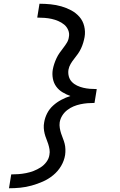

<svg xmlns="http://www.w3.org/2000/svg" viewBox="-20 -853 640 1026"><path d="M28 153 40 79Q60 79 79.5 77.5Q99 76 119.5 72Q140 68 159.5 60.5Q179 53 197 41.5Q215 30 228 12.5Q241 -5 244 -25Q247 -40 244.5 -55Q242 -70 237.5 -84Q233 -98 227.5 -111.5Q222 -125 218.5 -139Q215 -153 214 -168.5Q213 -184 216 -199Q220 -224 232 -247.5Q244 -271 264 -289Q284 -307 307.5 -319.5Q331 -332 356 -340Q334 -348 314 -360Q294 -372 280.5 -390.5Q267 -409 262.5 -433Q258 -457 262 -481Q265 -497 270 -512Q275 -527 282 -542Q289 -557 298.5 -570.5Q308 -584 318.5 -597.5Q329 -611 337.5 -625Q346 -639 348 -655Q352 -674 344.5 -692Q337 -710 323 -721.5Q309 -733 291.5 -740.5Q274 -748 256 -752Q238 -756 218 -757.5Q198 -759 179 -759L191 -833Q221 -833 250.5 -830Q280 -827 308 -819Q336 -811 361 -797.5Q386 -784 404.5 -763Q423 -742 430 -713Q437 -684 432 -655Q429 -639 424.5 -624Q420 -609 413 -594Q406 -579 396.5 -565.5Q387 -552 376.5 -539Q366 -526 357.5 -511.5Q349 -497 346 -481Q343 -463 347.5 -445.5Q352 -428 364 -415.5Q376 -403 392 -395.5Q408 -388 425 -384Q442 -380 460 -378.5Q478 -377 497 -377L494 -358L485 -303Q466 -303 447.5 -301.5Q429 -300 410 -296Q391 -292 373 -284.5Q355 -277 339 -264.5Q323 -252 312.5 -235Q302 -218 299 -199Q297 -184 299.5 -169Q302 -154 306.5 -140Q311 -126 316.5 -112.5Q322 -99 325.5 -85Q329 -71 329.5 -55.5Q330 -40 328 -25Q323 6 306.5 34Q290 62 264.5 83Q239 104 209.5 117Q180 130 149.5 138.5Q119 147 88.5 150Q58 153 28 153Z"/></svg>

Font: Zed Sans Extended
Style: Italic
Weight: 400
Width: 7
Italic angle: -9°
Designer: Belleve Invis
Foundry: Belleve Invis
Version: Version 1.0.0; ttfautohint (v1.8.4)